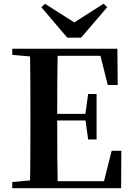

<svg xmlns="http://www.w3.org/2000/svg" viewBox="-20 -999 706 1019"><path d="M219.1 -978.7 410.9 -856.7H338.1L529.9 -979.4L548.8 -960.8L410.6 -799.2H336.9L199.5 -960.8ZM45.1 0V-32.6L198.2 -47.3H212.6V0ZM138.6 0Q140.6 -85.2 141 -171.8Q141.4 -258.5 141.4 -346.1V-393.6Q141.4 -481.3 141 -567.7Q140.6 -654.1 138.6 -740.5H286.3Q284.6 -655.6 284.1 -567.7Q283.6 -479.8 283.6 -387.2V-359.2Q283.6 -263 284.1 -174.8Q284.6 -86.6 286.3 0ZM212.6 0V-37.4H595.3L523.6 -3.7L572.5 -198.6H623.9L622.9 0ZM212.6 -359.5V-394.7H458.6V-359.5ZM447.8 -258.7 432.6 -369.7V-390.7L447.8 -500.1H492.7V-258.7ZM45.1 -707.9V-740.5H212.6V-694.2H198.2ZM551.8 -548 504.4 -738.1 574.9 -702.9H212.6V-740.5H603L604.7 -548Z"/></svg>

Font: Source Han Serif JP VF
Style: Regular
Weight: 250
Designer: Ryoko NISHIZUKA 西塚涼子 (kana & ideographs); Frank Grießhammer (Latin, Greek & Cyrillic); Wenlong ZHANG 张文龙 (bopomofo); San
Foundry: Adobe
Version: Version 2.001;hotconv 1.1.0;makeotfexe 2.6.0